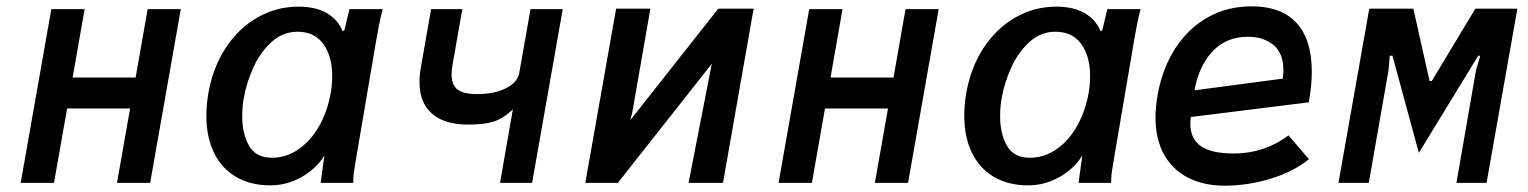

<svg xmlns="http://www.w3.org/2000/svg" viewBox="-20 -579 4840 608"><path d="M142.5 -550H248L210 -333.5H409.5L447.5 -550H552.5L455.5 0H350.5L392 -235.5H192.5L151 0H45.5Z M633.5 -212Q633.5 -245.5 639.5 -282Q653.5 -364 694.2 -426.5Q735 -489 795 -523.5Q855 -558 925 -558Q978.5 -558 1014.2 -537.8Q1050 -517.5 1065 -480L1070.5 -483L1086.5 -550H1192Q1185.5 -527 1180.5 -501.2Q1175.5 -475.5 1171.5 -452L1106 -67.5Q1101.5 -41.5 1100.2 -30.5Q1099 -19.5 1098.5 0H995.5L1004 -63L1007.5 -86.5L1003 -80Q989 -58.5 964.8 -38.5Q940.5 -18.5 907.2 -5.2Q874 8 836 8Q773 8 727.2 -19Q681.5 -46 657.5 -95.8Q633.5 -145.5 633.5 -212ZM1027.5 -285.5Q1032 -312.5 1032 -338Q1032 -401 1003.8 -439.8Q975.5 -478.5 922.5 -478.5Q874.5 -478.5 838.5 -444.8Q802.5 -411 781.2 -362.8Q760 -314.5 752 -268.5Q747 -240 747 -211.5Q747 -155 768.8 -117.2Q790.5 -79.5 841 -79.5Q887 -79.5 926 -106.8Q965 -134 991.2 -181Q1017.5 -228 1027.5 -285.5Z M1604 -232.5Q1573.5 -203.5 1543.2 -194Q1513 -184.5 1462.5 -184.5Q1387.5 -184.5 1348 -219Q1308.5 -253.5 1308.5 -318.5Q1308.5 -342 1312.5 -363.5L1345 -550H1444L1413 -374Q1410 -357 1410 -342.5Q1410 -310 1429 -295.5Q1448 -281 1490.5 -281Q1545 -281 1582 -299.5Q1619 -318 1624.5 -349L1660 -550H1762L1665 0H1563.5Z M1931 -551.5H2039.5L1982 -221.5L1976 -198.5L2254.5 -551.5H2366.5L2269.5 0H2160.5L2234 -377L1936.5 0H1833.5Z M2542.5 -550H2648L2610 -333.5H2809.5L2847.5 -550H2952.5L2855.5 0H2750.5L2792 -235.5H2592.5L2551 0H2445.5Z M3033.5 -212Q3033.5 -245.5 3039.5 -282Q3053.5 -364 3094.2 -426.5Q3135 -489 3195 -523.5Q3255 -558 3325 -558Q3378.5 -558 3414.2 -537.8Q3450 -517.5 3465 -480L3470.5 -483L3486.5 -550H3592Q3585.5 -527 3580.5 -501.2Q3575.5 -475.5 3571.5 -452L3506 -67.5Q3501.5 -41.5 3500.2 -30.5Q3499 -19.5 3498.5 0H3395.5L3404 -63L3407.5 -86.5L3403 -80Q3389 -58.5 3364.8 -38.5Q3340.5 -18.5 3307.2 -5.2Q3274 8 3236 8Q3173 8 3127.2 -19Q3081.5 -46 3057.5 -95.8Q3033.5 -145.5 3033.5 -212ZM3427.5 -285.5Q3432 -312.5 3432 -338Q3432 -401 3403.8 -439.8Q3375.5 -478.5 3322.5 -478.5Q3274.5 -478.5 3238.5 -444.8Q3202.5 -411 3181.2 -362.8Q3160 -314.5 3152 -268.5Q3147 -240 3147 -211.5Q3147 -155 3168.8 -117.2Q3190.5 -79.5 3241 -79.5Q3287 -79.5 3326 -106.8Q3365 -134 3391.2 -181Q3417.5 -228 3427.5 -285.5Z M3639 -207.5Q3639 -239.5 3646 -280Q3661.5 -364 3702.5 -427Q3743.5 -490 3805.5 -524.5Q3867.5 -559 3943.5 -559Q4037.5 -559 4085.8 -506.2Q4134 -453.5 4134 -352.5Q4134 -307 4124.5 -255L3751 -208.5Q3749.5 -197.5 3749.5 -187Q3749.5 -139 3783 -116Q3816.5 -93 3886 -93Q3937.5 -93 3982 -108.5Q4026.5 -124 4060 -150.5L4125 -75Q4076 -35 4003.2 -13Q3930.5 9 3858 9Q3792 9 3742.5 -16.2Q3693 -41.5 3666 -90Q3639 -138.5 3639 -207.5ZM4044 -358Q4044 -410 4013 -436.2Q3982 -462.5 3931 -462.5Q3863.5 -462.5 3820 -416.5Q3776.5 -370.5 3762.5 -293L4042 -330Q4044 -343.5 4044 -358Z M4316 -551.5H4455.5L4507 -322.5H4514L4652 -551.5H4785L4687.5 0H4592L4654 -356.5L4667.5 -402.5H4661L4473 -95L4389.5 -402.5H4381L4377 -356.5L4314.5 0H4218.5Z"/></svg>

Font: JuliaMono SemiBold
Style: Italic
Weight: 600
Italic angle: -9°
Monospace: yes
Designer: cormullion
Foundry: corm
Version: Version 0.056; ttfautohint (v1.8.4)